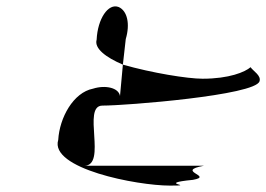

<svg xmlns="http://www.w3.org/2000/svg" viewBox="-20 -762 832 600"><path d="M162 -325C134 -235 408 -182 511 -182C601 -182 461 -188 583 -200C650 -212 525 -227 617 -244H243C316 -244 235 -432 300 -432C373 -432 778 -464 791 -508C797 -526 771 -540 763 -552C746 -537 696 -516 613 -516C566 -516 455 -534 364 -560L355 -462C351 -488 309 -497 271 -485C209 -473 166 -394 162 -325ZM282 -638C285 -703 318 -753 351 -740C378 -728 387 -687 373 -640L364 -560C310 -583 274 -611 282 -638Z"/></svg>

Font: bitstorm
Style: suextobl
Weight: 400
Version: Version 0.2